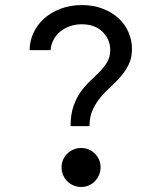

<svg xmlns="http://www.w3.org/2000/svg" viewBox="-20 -730 640 758"><path d="M258.6 -232H333.4Q333.4 -269 345.8 -296.1Q358.2 -323.2 376.8 -345.5Q395.4 -367.8 417.2 -387.5Q439 -407.2 457.6 -428.9Q476.2 -450.6 488.6 -476.3Q501 -502 501 -536.4Q501 -571.8 487.1 -603.3Q473.2 -634.8 447.4 -658.4Q421.6 -682 384.8 -696Q348 -710 303.2 -710Q257.2 -710 219 -695.4Q180.8 -680.8 153.8 -656.5Q126.8 -632.2 111.9 -599.7Q97 -567.2 97 -532H179.6Q181.2 -553 190.7 -571.7Q200.2 -590.4 216.4 -604.1Q232.6 -617.8 254.7 -626Q276.8 -634.2 302.4 -634.2Q354.6 -634.2 384.9 -604.3Q415.2 -574.4 415.2 -532.6Q415.2 -506.2 403.8 -486.3Q392.4 -466.4 374.9 -448.4Q357.4 -430.4 336.9 -411.3Q316.4 -392.2 298.9 -367.8Q281.4 -343.4 270 -310.6Q258.6 -277.8 258.6 -232ZM223 -68.8Q223 -53.4 229 -39.2Q235 -25 245.6 -14.4Q256.2 -3.8 270.4 2.2Q284.6 8.2 300 8.2Q316.4 8.2 330.3 2.2Q344.2 -3.8 354.6 -14.4Q365 -25 371 -39.2Q377 -53.4 377 -68.8Q377 -101 354.6 -123.4Q332.2 -145.8 300 -145.8Q284.6 -145.8 270.4 -139.8Q256.2 -133.8 245.6 -123.4Q235 -113 229 -99.1Q223 -85.2 223 -68.8Z"/></svg>

Font: CommitMonoV142 ExtLt
Style: Regular
Weight: 200
Monospace: yes
Designer: Eigil Nikolajsen
Foundry: Eigil Nikolajsen
Version: Version 1.142